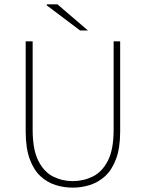

<svg xmlns="http://www.w3.org/2000/svg" viewBox="-20 -850 670 882"><path d="M314 12Q274 12 235.5 0Q197 -12 166 -40.5Q135 -69 116.5 -119.5Q98 -170 98 -246V-660H130V-254Q130 -163 156 -111.5Q182 -60 224 -39Q266 -18 314 -18Q363 -18 406 -39Q449 -60 475.5 -111.5Q502 -163 502 -254V-660H532V-246Q532 -170 513 -119.5Q494 -69 462.5 -40.5Q431 -12 392.5 0Q354 12 314 12ZM348 -710 194 -826 196 -830H244L384 -710Z"/></svg>

Font: Source Sans 3 ExtraLight ExtraLight
Style: Regular
Weight: 250
Version: Version 3.052;hotconv 1.1.0;makeotfexe 2.6.0